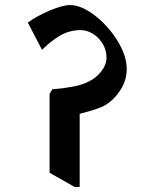

<svg xmlns="http://www.w3.org/2000/svg" viewBox="-20 -693 607 759"><path d="M481 -420Q481 -375 455 -335.5Q429 -296 392 -275Q368 -262 295 -243V46H275L176 -10V-322L187 -340Q228 -343 268 -350.5Q308 -358 333 -372Q360 -385 380.5 -411Q401 -437 401 -466Q401 -494 386.5 -519Q372 -544 348 -559Q324 -574 299 -574Q257 -574 221.5 -554.5Q186 -535 146 -496L90 -604Q126 -630 177 -651.5Q228 -673 257 -673Q301 -673 354 -632.5Q407 -592 444 -532.5Q481 -473 481 -420Z"/></svg>

Font: Martel ExtraBold
Style: Regular
Weight: 800
Designer: Dan Reynolds
Foundry: Dan Reynolds
Version: Version 1.001; ttfautohint (v1.1) -l 5 -r 5 -G 72 -x 0 -D la